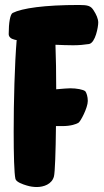

<svg xmlns="http://www.w3.org/2000/svg" viewBox="-20 -741 420 772"><path d="M356 -700C345 -717 334 -721 298 -721C158 -721 69 -708 31 -689C21 -684 15 -650 15 -604C15 -593 24 -585 37 -582C40 -581 44 -580 47 -580C39 -484 35 -333 35 -212C35 -119 37 -44 42 -22C45 -9 71 0 88 5C101 9 115 11 128 11C155 11 189 0 197 -32C201 -47 204 -131 205 -234H230C266 -234 286 -242 295 -247C304 -252 333 -308 333 -335C333 -352 328 -368 323 -374C315 -381 288 -386 262 -386C251 -386 230 -384 206 -382C206 -446 205 -509 203 -561C227 -560 251 -559 274 -559C297 -559 319 -561 338 -564C364 -569 375 -634 375 -650C375 -666 367 -683 356 -700Z"/></svg>

Font: Manosque
Style: Regular
Weight: 400
Designer: Ariel Martín Pérez
Foundry: Ariel Martín Pérez
Version: Version 1.005;hotconv 1.0.109;makeotfexe 2.5.65596